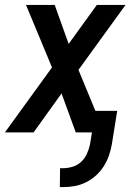

<svg xmlns="http://www.w3.org/2000/svg" viewBox="-29 -540 549 783"><path d="M215 223 216 146H228Q247 146 267 140Q287 134 302 120Q317 106 325.5 87Q334 68 338 49L346 0H280L222 -159L108 0H-9L183 -265L77 -520H194L251 -361L366 -520H483L291 -255L360 -88H449L427 49Q423 72 415 95Q407 118 393.5 139Q380 160 361.5 176.5Q343 193 320.5 204Q298 215 274.5 219Q251 223 228 223Z"/></svg>

Font: Iosevka SS18 Semibold
Style: Italic
Weight: 600
Italic angle: -9°
Monospace: yes
Designer: Belleve Invis
Foundry: Belleve Invis
Version: Version 25.1.1; ttfautohint (v1.8.4)